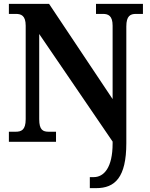

<svg xmlns="http://www.w3.org/2000/svg" viewBox="-20 -734 775 994"><path d="M445 240H478C575 240 634 185 634 7V-597C634 -652 655 -662 684 -662H720V-714H477V-662H513C540 -662 563 -653 563 -601V-221L234 -714H26V-662H62C89 -662 113 -654 113 -601V-117C113 -60 90 -52 60 -52H26V0H270V-52H233C203 -52 183 -60 183 -117V-558L563 -1V9C563 134 518 183 465 183H445Z"/></svg>

Font: Noto Serif Bengali SemiCondensed
Style: Bold
Weight: 700
Width: 4
Designer: Juan Bruce, Universal Thirst, Indian Type Foundry and the Monotype Design Team.
Foundry: Monotype Imaging Inc.
Version: Version 2.003